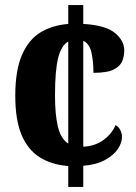

<svg xmlns="http://www.w3.org/2000/svg" viewBox="-20 -734 533 754"><path d="M248 -82Q183 -87 136.5 -116Q90 -145 65 -203.5Q40 -262 40 -358Q40 -457 66 -517.5Q92 -578 138.5 -606.5Q185 -635 248 -640V-714H307V-640Q395 -635 431.5 -604.5Q468 -574 468 -536Q468 -515 460.5 -495Q453 -475 427.5 -461.5Q402 -448 347 -448Q347 -490 339.5 -526Q332 -562 307 -574V-158Q353 -160 386 -184Q419 -208 434 -243Q447 -235 453 -222Q459 -209 459 -196Q459 -173 442.5 -148.5Q426 -124 392 -105.5Q358 -87 307 -83V0H248ZM248 -571Q221 -556 208.5 -507Q196 -458 196 -359Q196 -283 207.5 -236Q219 -189 248 -170Z"/></svg>

Font: Noto Serif Lao Condensed ExtraBold
Style: Regular
Weight: 800
Width: 3
Designer: Monotype Design Team
Foundry: Monotype Imaging Inc.
Version: Version 2.003; ttfautohint (v1.8.4.7-5d5b)